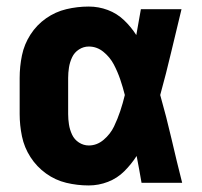

<svg xmlns="http://www.w3.org/2000/svg" viewBox="-20 -558 616 586"><path d="M251 8Q281 8 309.5 -3Q338 -14 359.5 -35.5Q381 -57 397 -82Q405 -41 412 0H536Q519 -67 503.5 -134Q488 -201 469 -268Q487 -333 502.5 -399Q518 -465 534 -530H410Q403 -491 396 -451Q380 -476 358.5 -496.5Q337 -517 309 -527.5Q281 -538 251 -538Q216 -538 182.5 -530Q149 -522 120.5 -502Q92 -482 73 -452.5Q54 -423 47 -389Q40 -355 40 -320V-210Q40 -176 47 -142Q54 -108 73 -78.5Q92 -49 120.5 -28.5Q149 -8 182.5 0Q216 8 251 8ZM251 -114Q235 -114 221 -123Q207 -132 200 -147Q193 -162 190.5 -178Q188 -194 188 -210V-320Q188 -336 190.5 -352Q193 -368 200 -383Q207 -398 221 -407Q235 -416 251 -416Q276 -416 296 -399.5Q316 -383 327.5 -361Q339 -339 347 -315.5Q355 -292 361 -268Q355 -243 347 -219Q339 -195 328 -172Q317 -149 296.5 -131.5Q276 -114 251 -114Z"/></svg>

Font: Iosevka Sparkle Heavy
Style: Regular
Weight: 900
Designer: Belleve Invis
Foundry: Belleve Invis
Version: Version 4.5.0; ttfautohint (v1.8.3)